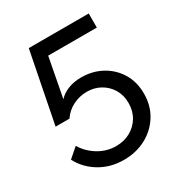

<svg xmlns="http://www.w3.org/2000/svg" viewBox="-170 -829 898 957"><g transform="rotate(-30 279.0 -350.0)"><path d="M38 -123 93 -171Q121 -125 167.5 -97Q214 -69 268 -69Q314 -69 350 -89Q386 -109 407 -144Q428 -179 428 -225Q428 -270 407.5 -304Q387 -338 352.5 -357.5Q318 -377 275 -377Q233 -377 195 -358Q157 -339 134 -304H54L134 -710H479V-629H199L156 -403Q178 -427 211.5 -440Q245 -453 286 -453Q352 -453 404.5 -424Q457 -395 487.5 -344.5Q518 -294 518 -227Q518 -157 484.5 -103.5Q451 -50 394.5 -20Q338 10 267 10Q191 10 130.5 -26Q70 -62 38 -123Z"/></g></svg>

Font: YasnoRaleway Medium
Style: Regular
Weight: 500
Designer: Matt McInerney, Pablo Impallari, Rodrigo Fuenzalida
Foundry: Matt McInerney, Pablo Impallari, Rodrigo Fuenzalida
Version: Version 4.026